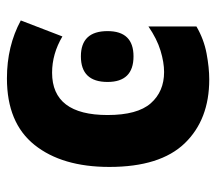

<svg xmlns="http://www.w3.org/2000/svg" viewBox="-54 -544 609 540"><g transform="rotate(-90 250.0 -274.5)"><path d="M296 10Q329 10 369 2.5Q409 -5 445 -26V-161Q410 -137 377 -127Q344 -117 317 -117Q262 -117 229 -154.5Q196 -192 196 -276Q196 -432 315 -432Q368 -432 417 -403L462 -520Q390 -559 299 -559Q174 -559 112 -481.5Q50 -404 50 -271Q50 -128 116.5 -59Q183 10 296 10ZM361 -203Q432 -203 432 -276Q432 -351 361 -351Q289 -351 289 -276Q289 -203 361 -203Z"/></g></svg>

Font: Noto Sans Mono Condensed Extra
Style: Regular
Weight: 800
Width: 3
Designer: Monotype Design Team
Foundry: Monotype Imaging Inc.
Version: Version 1.900